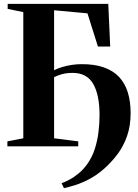

<svg xmlns="http://www.w3.org/2000/svg" viewBox="-20 -763 721 1001"><path d="M313.5 218 301 192.5Q318.5 186 342.2 173.5Q366 161 391 140.2Q416 119.5 437 89.5Q460.5 55.5 474 14Q487.5 -27.5 493.2 -72.8Q499 -118 499 -163Q499 -268 466 -325.5Q433 -383 358.5 -383Q329.5 -383 306 -377Q282.5 -371 262 -361V-42L388 -26V0H18.5V-26L101.5 -42V-700L20 -716.5V-743H544.5L554.5 -520.5H490.5L436 -693.5L262 -709.5V-397Q282 -407 306 -414Q330 -421 355.5 -424.8Q381 -428.5 404 -428.5Q473 -429 522 -411.5Q571 -394 601.5 -361Q632 -328 646.5 -280.8Q661 -233.5 661 -173.5Q661 -106 642.2 -53Q623.5 0 592.2 41.5Q561 83 522.5 117Q483 151.5 443.2 172Q403.5 192.5 369.8 202.8Q336 213 313.5 218Z"/></svg>

Font: Merriweather 120pt
Style: Bold
Weight: 700
Designer: Eben Sorkin
Foundry: Eben Sorkin
Version: Version 2.100